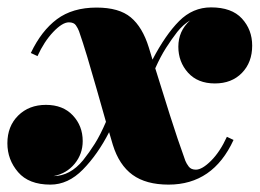

<svg xmlns="http://www.w3.org/2000/svg" viewBox="-45 -490 703 520"><path d="M587.5 -111Q532 10 411.5 10Q350.5 10 314 -16.5Q277.5 -43 260.5 -98Q256 -112.5 250.5 -132Q219.5 -71.5 179.5 -30.8Q139.5 10 91.5 10Q33 10 4 -23.8Q-25 -57.5 -25 -102Q-25 -148 4.2 -177Q33.5 -206 79.5 -206Q125.5 -206 152.2 -177.5Q179 -149 179 -108Q179 -73 157.2 -46.5Q135.5 -20 100 -13Q145 -13.5 180 -56Q196.5 -76.5 211.8 -100.8Q227 -125 242 -160Q230 -202 217 -248Q204 -294 191.5 -335.5Q179 -377 169 -405.5Q166 -413.5 160.5 -421.5Q155 -429.5 141.5 -429.5Q124 -429.5 99.2 -403.5Q74.5 -377.5 56.5 -338L38.5 -346.5Q67 -406.5 109.2 -438Q151.5 -469.5 216.5 -469.5Q277.5 -469.5 309.2 -443Q341 -416.5 358 -361.5Q360.5 -353.5 363 -345.2Q365.5 -337 368 -328.5Q403 -395.5 440 -432.8Q477 -470 526.5 -470Q582.5 -470 610.2 -439.8Q638 -409.5 638 -366.5Q638 -321 610.2 -292.5Q582.5 -264 537 -264Q490.5 -264 464.2 -293.2Q438 -322.5 438 -363.5Q438 -406 469.5 -434.5Q450.5 -423 435 -403.5Q419.5 -383.5 404.8 -360.5Q390 -337.5 375.5 -305Q394 -245 415 -178.8Q436 -112.5 457 -54.5Q460 -47 466.2 -38.8Q472.5 -30.5 485.5 -30.5Q502.5 -30.5 526.8 -54.8Q551 -79 569.5 -119.5Z"/></svg>

Font: Bodoni* 11pt Fatface
Style: Italic
Weight: 900
Italic angle: -13°
Version: Version 2.3